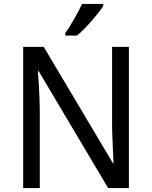

<svg xmlns="http://www.w3.org/2000/svg" viewBox="-20 -951 769 971"><path d="M631.8 0H526.9L175.8 -590.8H171.9Q174.8 -553.2 176.8 -516.1Q178.7 -484.4 179.9 -449.7Q181.2 -415 181.2 -387.2V0H97.2V-713.9H201.2L550.8 -126H554.2Q552.7 -163.1 550.8 -199.2Q550.3 -214.8 549.6 -231.2Q548.8 -247.6 548.1 -263.9Q547.4 -280.3 547.1 -295.4Q546.9 -310.5 546.9 -323.2V-713.9H631.8ZM310.1 -784.2Q320.8 -798.3 332.3 -816.9Q343.8 -835.4 355.2 -855.2Q366.7 -875 377 -894.8Q387.2 -914.6 395 -931.2H502V-920.9Q494.1 -907.7 478.8 -887.9Q463.4 -868.2 444.6 -846.7Q425.8 -825.2 406 -804.9Q386.2 -784.7 369.1 -771H310.1Z"/></svg>

Font: Genotype
Style: Regular
Weight: 400
Foundry: Ascender Corporation
Version: Version 1.00